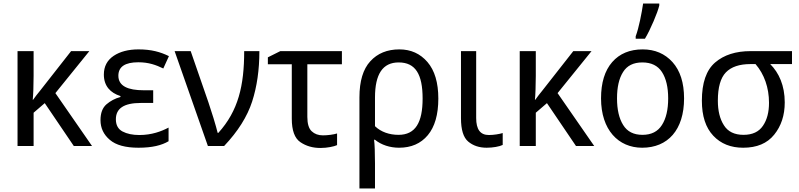

<svg xmlns="http://www.w3.org/2000/svg" viewBox="-20 -825 4518 1085"><path d="M381.8 -536.1 206.1 -312C193.8 -296.9 178.7 -278.3 167 -261.2H165C166.5 -274.4 167.5 -293.5 168.5 -318.8C169.4 -344.2 169.9 -370.1 169.9 -397V-536.1H79.1V0H169.9V-188L232.9 -242.2L397 0H500L293 -298.8L484.9 -536.1Z M792 -314.9C703.6 -314.9 648.9 -338.4 648.9 -397C648.9 -447.8 686.5 -473.1 761.7 -473.1C820.3 -473.1 861.3 -458 902.8 -438L934.6 -507.8C885.7 -531.7 835 -545.9 762.7 -545.9C705.6 -545.9 658.7 -533.7 622.1 -509.3C585.4 -484.4 566.9 -449.2 566.9 -403.8C566.9 -338.9 603.5 -300.3 660.6 -282.2V-276.9C629.9 -268.6 603.5 -254.4 581.5 -235.4C559.1 -215.8 547.9 -186 547.9 -146C547.9 -101.6 565.4 -64.5 600.6 -34.7C635.3 -4.9 689.5 9.8 762.7 9.8C840.3 9.8 894 -3.9 932.6 -26.9V-104C891.6 -82.5 837.4 -62 767.6 -62C729 -62 697.3 -68.8 672.4 -82C647.5 -95.2 634.8 -118.2 634.8 -150.9C634.8 -211.9 679.7 -243.2 775.9 -243.2H845.7V-314.9Z M1154.8 0H1246.6C1324.7 -82.5 1377.4 -166.5 1404.8 -251C1432.1 -335.4 1445.8 -430.7 1445.8 -536.1H1359.9C1359.9 -341.3 1326.7 -198.7 1213.9 -74.2H1210C1205.1 -94.2 1197.3 -122.1 1186.5 -157.7C1175.3 -193.4 1166 -223.1 1157.7 -247.1L1057.6 -536.1H966.8Z M1564 -536.1 1493.7 -501V-461.9H1628.9V-154.8C1628.9 -87.9 1645 -43.5 1677.7 -21.5C1710 0.5 1747.6 11.2 1791 11.2C1829.6 11.2 1867.7 2.9 1884.8 -4.9V-70.8C1865.2 -64.5 1831.5 -60.1 1804.7 -60.1C1778.8 -60.1 1757.8 -67.9 1741.7 -83C1725.1 -98.1 1716.8 -125.5 1716.8 -164.1V-461.9H1912.1V-536.1Z M2457 -268.1C2457 -357.9 2436.5 -426.8 2395.5 -474.6C2354.5 -522 2301.8 -545.9 2236.8 -545.9C2168 -545.9 2113.3 -523.4 2072.8 -479C2031.7 -434.6 2011.2 -366.2 2011.2 -274.9V240.2H2099.1V98.1C2099.1 38.1 2097.2 -12.2 2093.8 -35.2H2099.1C2134.8 -5.9 2184.1 9.8 2234.9 9.8C2303.7 9.8 2357.9 -13.7 2397.5 -61C2437 -108.4 2457 -177.2 2457 -268.1ZM2232.9 -472.2C2328.1 -472.2 2368.2 -405.3 2368.2 -268.1C2368.2 -133.3 2328.1 -63 2231.9 -63C2181.2 -63 2133.8 -78.6 2099.1 -111.8V-273.9C2099.1 -406.2 2142.6 -472.2 2232.9 -472.2Z M2585 -536.1V-157.2C2585 -91.8 2598.6 -47.9 2626 -24.9C2653.3 -2 2688 9.8 2730 9.8C2764.6 9.8 2801.8 3.4 2820.8 -5.9V-73.2C2803.2 -67.4 2769.5 -62 2742.7 -62C2693.8 -62 2670.9 -93.8 2670.9 -158.2V-536.1Z M3219.7 -536.1 3043.9 -312C3031.7 -296.9 3016.6 -278.3 3004.9 -261.2H3002.9C3004.4 -274.4 3005.4 -293.5 3006.3 -318.8C3007.3 -344.2 3007.8 -370.1 3007.8 -397V-536.1H2917V0H3007.8V-188L3070.8 -242.2L3234.9 0H3337.9L3130.9 -298.8L3322.8 -536.1Z M3845.7 -269C3845.7 -357.4 3823.7 -425.8 3780.3 -474.1C3736.8 -522 3680.7 -545.9 3611.8 -545.9C3539.1 -545.9 3481.4 -522 3439.5 -474.1C3397.5 -425.8 3376.5 -357.4 3376.5 -269C3376.5 -90.8 3474.6 9.8 3608.9 9.8C3753.9 9.8 3845.7 -90.8 3845.7 -269ZM3466.8 -269C3466.8 -332 3478 -381.8 3501 -418C3523.4 -454.1 3559.6 -472.2 3609.9 -472.2C3660.2 -472.2 3697.3 -454.1 3720.7 -418C3744.1 -381.8 3755.9 -332 3755.9 -269C3755.9 -205.6 3744.1 -155.3 3720.7 -118.7C3697.3 -81.5 3660.6 -63 3610.8 -63C3560.5 -63 3524.4 -81.5 3501.5 -118.7C3478.5 -155.3 3466.8 -205.6 3466.8 -269ZM3624.5 -606C3641.1 -633.8 3657.2 -667 3673.3 -704.6C3689.5 -742.2 3700.2 -772 3705.6 -793.9V-805.2H3614.3C3606.4 -752 3590.3 -667 3572.3 -620.1V-606Z M4414.6 -246.1C4414.6 -341.8 4381.8 -413.6 4332.5 -462.9H4455.6V-536.1H4221.7C4137.7 -536.1 4070.8 -514.6 4021 -471.7C3971.2 -428.7 3946.3 -356.9 3946.3 -255.9C3946.3 -169.4 3967.8 -103.5 4010.7 -58.1C4053.2 -12.7 4109.9 9.8 4179.7 9.8C4256.8 9.8 4315.4 -14.6 4355 -64C4394.5 -112.8 4414.6 -173.3 4414.6 -246.1ZM4036.6 -255.9C4036.6 -331.5 4051.8 -384.8 4082 -416C4112.3 -447.3 4158.7 -462.9 4220.7 -462.9H4249.5C4298.8 -405.8 4325.7 -329.6 4325.7 -244.1C4325.7 -191.4 4314.5 -147.9 4291.5 -114.3C4268.6 -80.1 4231.9 -63 4181.6 -63C4130.4 -63 4093.3 -81.1 4070.8 -117.2C4047.9 -152.8 4036.6 -199.2 4036.6 -255.9Z"/></svg>

Font: Avrile Sans
Style: Regular
Weight: 400
Designer: Monotype Design Team, Google (font), Stefan Peev (BGR Cyrillic), Cristiano Sobral (main changes)
Foundry: The Avrile Sans Project Authors
Version: Version 3.110